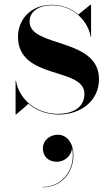

<svg xmlns="http://www.w3.org/2000/svg" viewBox="-20 -490 488 838"><path d="M50 10 104.5 -37C138.5 -7.5 184.5 10 236 10C330.5 10 412 -48 412 -144.5C412 -327.5 109 -281 109 -396C109 -439.5 149 -467 207 -467C302 -467 365.5 -395 375.5 -330H377.5V-470H375.5L322 -426.5C293 -451.5 253.5 -469 206 -469C111 -469 58.5 -401.5 58.5 -330C58.5 -139 348.5 -199.5 348.5 -80C348.5 -19 294.5 7 232 7C141.5 7 63 -54 50 -137.5H48V10ZM167 157C167 189.5 188 216 228.5 216C265 216 295 185 294 154C313.5 242 257 326 165.5 326V327.5C250.5 327.5 300.5 261 300.5 188C300.5 131.5 270 98 232.5 98C196 98 167 124.5 167 157Z"/></svg>

Font: Bodoni* 96pt Medium
Style: Regular
Weight: 500
Version: Version 2.3